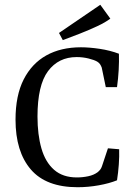

<svg xmlns="http://www.w3.org/2000/svg" viewBox="-20 -776 563 804"><path d="M305 8Q173 8 109 -66.5Q45 -141 45 -275Q45 -376 79 -443Q113 -510 174 -544Q235 -578 319 -578Q354 -578 397.5 -571.5Q441 -565 478 -551Q479 -519 477 -483Q475 -447 470 -411H423L406 -493Q403 -501 399 -507Q395 -513 387 -518Q375 -525 351 -531Q327 -537 301 -537Q225 -537 181 -478Q137 -419 137 -288Q137 -212 153.5 -154.5Q170 -97 206.5 -65Q243 -33 302 -33Q326 -33 349.5 -38Q373 -43 389 -55Q395 -60 399.5 -65.5Q404 -71 407 -80L432 -155L479 -151Q480 -121 477.5 -87Q475 -53 470 -21Q438 -8 393.5 0Q349 8 305 8ZM243 -608 227 -638 400 -756 442 -698Q421 -682 386.5 -666Q352 -650 314 -635Q276 -620 243 -608Z"/></svg>

Font: Yrsa
Style: Regular
Weight: 400
Designer: Anna Giedrys (Yrsa+Rasa design), David Brezina (Yrsa art-direction, Rasa art-direction, design)
Foundry: Rosetta Type Foundry
Version: Version 2.004